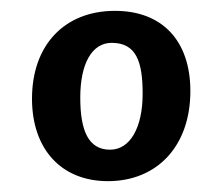

<svg xmlns="http://www.w3.org/2000/svg" viewBox="-20 -732 409 354"><path d="M186 -653C232 -653 243 -617 243 -559C243 -497 220 -456 183 -456C143 -456 128 -491 128 -552C128 -614 149 -653 186 -653ZM39 -550C39 -457 93 -398 179 -398C270 -398 331 -463 331 -564C331 -657 279 -712 192 -712C99 -712 39 -649 39 -550Z"/></svg>

Font: CantoraOne
Style: Regular
Weight: 400
Designer: Pablo Impallari, Rodrigo Fuenzalida
Foundry: Pablo Impallari
Version: Version 1.001